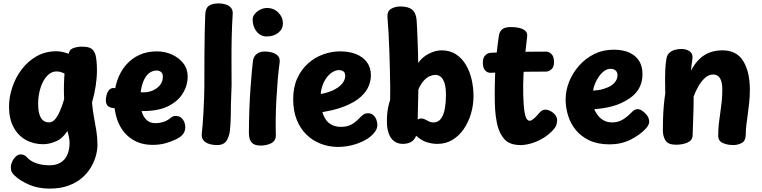

<svg xmlns="http://www.w3.org/2000/svg" viewBox="-20 -845 4481 1129"><path d="M33 -217Q33 -273 52 -330.8Q71 -388.6 107.4 -436.8Q143.9 -485.1 195.6 -514.4Q247.3 -543.7 312.8 -543.7Q329.7 -543.7 350.3 -538.9Q370.9 -534.1 383.3 -528.7L388.1 -541.7Q393.7 -556.7 415.5 -563.7Q437.3 -570.7 462.2 -570.7Q500 -570.7 517.4 -558.9Q534.9 -547.1 542 -520.8Q544.9 -510.9 547.5 -485.9Q550.1 -461 550.1 -432Q550.1 -388 542.6 -339Q535.1 -290 521.1 -242Q525.1 -196 532.6 -155.5Q540.1 -115 546.6 -75.5Q553.1 -36 553.1 7Q553.1 37 543.7 71.5Q534.2 106 514 140Q493.8 174 461 202Q428.2 230 381.2 247Q334.1 264 271.7 264Q204.9 264 151.6 241.2Q98.3 218.4 64.4 186.1Q55.1 176.6 49.4 166.8Q43.7 157.1 43.7 136.7Q43.7 123.9 51.2 106.5Q58.8 89.1 72.3 76Q85.8 62.9 101.7 62.9Q113.6 62.9 122.5 67.3Q131.4 71.8 139 80.3Q159.7 103.4 193.9 115.2Q228.1 126.9 271.1 126.9Q309.1 126.9 335.4 111.4Q361.7 96 375.3 66.4Q389 36.9 389 -4.8Q389 -20.8 385.4 -39.3Q381.8 -57.8 376.1 -74.9Q349.7 -31.6 309.7 -14.3Q269.8 3 234.6 3Q177 3 131.4 -22.5Q85.8 -48 59.4 -97.5Q33 -147 33 -217ZM204.2 -232.9Q204.2 -200.4 210.7 -176.3Q217.2 -152.1 231.4 -138.7Q245.7 -125.3 268.2 -125.3Q288.1 -125.3 303.7 -143.6Q319.2 -161.8 332.8 -192.9Q346.4 -224 357.2 -261.7Q356.2 -275.8 356 -294.8Q355.8 -313.9 355.8 -327.8Q355.8 -341.7 356.3 -355.8Q356.8 -369.9 357.5 -384.4Q358.2 -398.9 359.4 -412.8Q347.4 -418.4 336.2 -421.7Q324.9 -424.9 312.1 -424.9Q287.1 -424.9 267 -408.2Q246.9 -391.4 232.8 -363.8Q218.7 -336.2 211.4 -302.3Q204.2 -268.3 204.2 -232.9Z M628.2 -213.6Q613.8 -218.4 607.1 -232.1Q600.4 -245.7 603.6 -271.1Q606.9 -295.9 619 -312.9Q631.1 -330 653.8 -327.2Q658.7 -327 680.8 -320.7Q703 -314.4 739.8 -308.2Q776.6 -301.9 823.6 -301.9Q853.7 -301.9 879.8 -313.6Q905.9 -325.2 921.7 -345.8Q937.6 -366.3 937.6 -393Q937.6 -413.7 926.7 -422Q915.8 -430.3 901.2 -430.3Q880.3 -430.3 862.5 -419Q844.7 -407.7 831.9 -385.1Q819.1 -362.6 811.8 -329.7Q804.6 -296.9 804.6 -253.9Q804.6 -215 814.6 -184.8Q824.7 -154.7 844.2 -137.7Q863.8 -120.7 892.8 -120.7Q916.9 -120.7 941 -128.2Q965.1 -135.8 984.9 -153.1Q990.9 -158.1 997.3 -160.6Q1003.7 -163.1 1013 -163.1Q1033.6 -163.1 1045.8 -152.4Q1058 -141.8 1063.8 -126.7Q1069.6 -111.7 1069.6 -97.3Q1069.6 -76.7 1058.3 -59.2Q1047.1 -41.7 1016.6 -26.7Q985.8 -11.4 951.9 -2.3Q918.1 6.9 877.4 6.9Q808.4 6.9 757.5 -25.7Q706.6 -58.2 679.1 -117.3Q651.6 -176.4 651.6 -255.9Q651.6 -318.9 669.2 -371.1Q686.9 -423.2 719.8 -461.9Q752.8 -500.6 798.6 -521.7Q844.4 -542.9 901.6 -542.9Q949.3 -542.9 990.5 -524.6Q1031.7 -506.2 1057.6 -473.2Q1083.6 -440.1 1083.6 -395.3Q1083.6 -343.2 1055.6 -296.8Q1027.7 -250.4 969.9 -221.2Q912.1 -191.9 821.6 -191.9Q799.6 -191.9 769 -194.2Q738.4 -196.4 708.3 -200.2Q678.1 -204 656.2 -207.7Q634.2 -211.4 628.2 -213.6Z M1187 -762Q1188.8 -797.6 1208.8 -811.3Q1228.8 -825 1266.7 -825Q1288.2 -825 1307.7 -818.7Q1327.1 -812.4 1338.6 -798.8Q1350 -785.1 1348.2 -762Q1344 -695.9 1342.4 -623.2Q1340.8 -550.4 1341.3 -478.7Q1341.8 -407 1341.8 -343L1337.8 -230Q1337.8 -162 1335.2 -116.6Q1332.6 -71.1 1327.7 -54.4Q1317.6 -17.3 1300.7 -4.7Q1283.9 8 1257.8 8Q1211.2 8 1186.4 -10.1Q1161.6 -28.2 1167.1 -66.1Q1169.3 -80.7 1171.8 -113.6Q1174.3 -146.4 1176.4 -187.1Q1178.6 -227.8 1180.1 -266.9Q1181.6 -306 1181.6 -333Q1181.6 -438 1182.1 -516.2Q1182.6 -594.4 1183.7 -654.2Q1184.8 -713.9 1187 -762Z M1467.2 -486Q1471.6 -515.1 1490.8 -528.6Q1510 -542 1534.6 -542Q1577.8 -542 1603.3 -525.9Q1628.9 -509.9 1624.1 -476Q1618.1 -434.9 1613.4 -378.9Q1608.7 -323 1605.3 -262.3Q1601.9 -201.6 1601.3 -146.7Q1600.7 -91.8 1601.9 -53Q1603.7 -18.4 1576.4 -3.7Q1549.2 11 1510.6 11Q1476.7 11 1460.1 -6.7Q1443.6 -24.3 1443.6 -63Q1443.6 -129.2 1446.1 -196.5Q1448.6 -263.8 1452.7 -322.8Q1456.8 -381.8 1460.9 -424.7Q1465 -467.7 1467.2 -486ZM1465.6 -730Q1465.6 -747.9 1478.1 -763.1Q1490.7 -778.3 1510.1 -788.2Q1529.4 -798 1550.2 -798Q1590.2 -798 1616.9 -770.9Q1643.6 -743.8 1643.6 -707Q1643.6 -674.8 1616.9 -652.7Q1590.2 -630.7 1548.3 -630.7Q1512.2 -630.7 1488.9 -659.6Q1465.6 -688.4 1465.6 -730Z M1842.7 -181 1837.7 -287.8Q1895.9 -295 1934.1 -312.2Q1972.2 -329.4 1991.1 -352.1Q2010 -374.8 2010 -398.2Q2010 -417.7 1999.3 -425.2Q1988.6 -432.7 1972.2 -432.7Q1954.2 -432.7 1935.1 -420.9Q1915.9 -409.2 1900.3 -388.1Q1884.8 -367 1875.1 -338.6Q1865.4 -310.1 1865.4 -275.7Q1865.4 -209.4 1880.7 -170.8Q1895.9 -132.1 1922.7 -115.6Q1949.4 -99 1984 -99Q2018.3 -99 2042.7 -111Q2067 -123 2091 -148Q2102 -160 2114.4 -169.5Q2126.8 -179 2143.1 -179Q2162.9 -179 2175.3 -167.8Q2187.7 -156.6 2193.3 -140.7Q2199 -124.8 2199 -111.4Q2199 -101.4 2195.7 -90.3Q2192.4 -79.2 2182.3 -66.6Q2160.7 -38.9 2124.9 -19.9Q2089.1 -1 2048.4 9Q2007.7 19 1968 19Q1915.3 19 1867.7 1Q1820.1 -17 1783.1 -52.5Q1746 -88 1725 -140.5Q1704 -193 1704 -261Q1704 -332 1728 -384.5Q1752 -437 1792.1 -472.5Q1832.1 -508 1881.2 -525.5Q1930.3 -543 1980 -543Q2032.9 -543 2073.7 -526.8Q2114.6 -510.7 2137.8 -479.1Q2161 -447.6 2161 -400.2Q2161 -372.3 2148.2 -339.6Q2135.3 -306.9 2101.4 -275.6Q2067.6 -244.3 2004.7 -219.2Q1941.9 -194 1842.7 -181Z M2258.4 -744.6Q2255.9 -779.3 2279.8 -793.2Q2303.8 -807 2335.8 -807Q2381 -807 2404.1 -787.6Q2427.1 -768.1 2429.9 -724.4Q2431.1 -709.7 2432.6 -676.6Q2434.1 -643.6 2435.6 -604.6Q2437.1 -565.7 2438.1 -530.3Q2439.1 -495 2439.1 -474.9Q2463.7 -510.4 2502.6 -529.7Q2541.4 -549 2575.9 -549Q2626.3 -549 2662.1 -525.2Q2697.8 -501.3 2720.6 -462.1Q2743.3 -422.9 2753.8 -375.4Q2764.3 -328 2764.3 -280Q2764.3 -226 2749.1 -175.5Q2733.9 -125 2706.2 -85Q2678.4 -45 2639.6 -22Q2600.7 1 2553.1 1Q2517.8 1 2486.4 -9.8Q2455.1 -20.6 2427.1 -47Q2416.3 -20.6 2396.6 -9.8Q2376.9 1 2348.2 1Q2318.1 1 2297.1 -15.2Q2276 -31.3 2265.6 -60.9Q2255.1 -90.4 2255.1 -130.3Q2255.1 -155.9 2257 -176.9Q2258.9 -197.9 2263.2 -217.1Q2267.4 -236.3 2274 -257.3Q2275 -282.3 2274.6 -327.4Q2274.2 -372.4 2272.8 -427.9Q2271.4 -483.3 2269.6 -541.6Q2267.7 -599.9 2264.7 -652.9Q2261.7 -706 2258.4 -744.6ZM2436.1 -142Q2444.7 -148.3 2455.1 -148.3Q2468.8 -148.3 2479.9 -142.5Q2491.1 -136.7 2502.6 -130.8Q2514 -125 2528.1 -125Q2557 -125 2573.3 -147.8Q2589.6 -170.6 2595.9 -207.1Q2602.3 -243.7 2602.3 -285Q2602.3 -328.9 2594.3 -355Q2586.2 -381.1 2572.2 -392.9Q2558.1 -404.7 2540 -404.7Q2525.3 -404.7 2508 -397.6Q2490.7 -390.4 2473.2 -372.2Q2455.8 -354 2440.1 -319Z M2913.6 -635.9Q2917.1 -659 2932.7 -672.5Q2948.3 -686 2985.8 -686Q3011 -686 3033.8 -680.7Q3056.6 -675.4 3069.8 -662.9Q3083 -650.4 3079.4 -627.1Q3073 -574.8 3067.1 -519.3Q3061.2 -463.8 3058.2 -405.4Q3055.2 -347 3056.8 -285Q3058.6 -220.7 3064.1 -188.4Q3069.6 -156.1 3077.6 -145.4Q3085.6 -134.8 3093.9 -134.8Q3102.9 -134.8 3114.2 -143.6Q3125.4 -152.3 3135.8 -163.7Q3146.2 -175.1 3152.2 -182.1Q3158.2 -189.1 3166.5 -194.7Q3174.8 -200.3 3186.4 -200.3Q3200.8 -200.3 3217 -192Q3233.2 -183.7 3244.7 -169.4Q3256.1 -155.1 3256.1 -136.1Q3256.1 -129.1 3252.2 -112.6Q3248.3 -96 3224 -72Q3197 -45.2 3164.2 -27.2Q3131.3 -9.2 3099.4 -0.6Q3067.4 8 3041.6 8Q2977.7 8 2947.1 -25.2Q2916.4 -58.3 2903.1 -115.4Q2893.8 -159.4 2891.4 -201.2Q2889.1 -243 2889.1 -288Q2889.1 -349 2891.3 -405.8Q2893.6 -462.6 2899.2 -519.5Q2904.8 -576.4 2913.6 -635.9ZM2865.4 -417Q2846.4 -416 2832.8 -430.8Q2819.2 -445.7 2819.2 -476.1Q2819.2 -504.8 2832.8 -519.1Q2846.4 -533.4 2865.4 -534.4Q2891.4 -536.4 2930.1 -537.9Q2968.7 -539.4 3013.3 -539.9Q3057.9 -540.4 3104 -540.9Q3150.1 -541.4 3191.1 -541.4Q3208.1 -541.4 3222.8 -527.1Q3237.6 -512.8 3237.8 -479Q3237.8 -450.9 3222.4 -437.4Q3207.1 -424 3191.1 -424Q3149.1 -424 3108.6 -423.5Q3068.1 -423 3028.3 -422.5Q2988.4 -422 2947.9 -420.5Q2907.4 -419 2865.4 -417Z M3565.2 3.9Q3496.2 3.9 3447 -18.9Q3397.8 -41.7 3366.6 -79.6Q3335.4 -117.4 3320.7 -164.7Q3306 -212 3306 -260Q3306 -312.6 3326.5 -364.1Q3347 -415.7 3384.7 -458.4Q3422.3 -501.2 3473.8 -527Q3525.3 -552.8 3588.1 -552.8Q3643.6 -552.8 3681.5 -535.3Q3719.4 -517.8 3738.7 -485.8Q3758 -453.9 3758 -410Q3758 -362.6 3738.2 -326.6Q3718.3 -290.7 3681.1 -266.1Q3636.3 -235.8 3585.2 -221.5Q3534 -207.2 3474.3 -202.9Q3483.1 -182.4 3496.8 -164.9Q3510.6 -147.4 3531.3 -136.3Q3552 -125.2 3580.1 -125.2Q3614.8 -125.2 3642.7 -142.4Q3670.6 -159.7 3692.4 -183Q3703.9 -195.7 3712.9 -199.4Q3722 -203.2 3729 -203.2Q3742.6 -203.2 3756.8 -193.3Q3771.1 -183.4 3782.6 -169.2Q3794 -154.9 3796.3 -139.8Q3799.7 -125.6 3793.2 -111.8Q3786.7 -98.1 3779.7 -91.1Q3742.7 -51.1 3687.3 -23.6Q3632 3.9 3565.2 3.9ZM3467.2 -312.1Q3494 -314.1 3511.3 -317.4Q3528.6 -320.8 3553.1 -331.1Q3576.8 -340.2 3594 -359.3Q3611.2 -378.3 3611.2 -404Q3611.2 -414.1 3606.7 -422.1Q3602.1 -430.1 3593.1 -435.3Q3584.1 -440.4 3570.3 -440.4Q3550.8 -440.4 3533.1 -427.6Q3515.3 -414.7 3501.7 -395Q3488 -375.3 3478.9 -353.3Q3469.9 -331.2 3467.2 -312.1Z M3899.4 -503Q3904 -525.3 3918.8 -537Q3933.6 -548.7 3952.4 -552.8Q3971.2 -557 3984.7 -557Q4015.1 -557 4033.7 -544.3Q4052.2 -531.7 4052.2 -510Q4052.2 -501.1 4050.2 -487.9Q4048.2 -474.8 4046.2 -459.9Q4044.2 -445 4043.2 -429Q4075.4 -491.4 4121.1 -520.2Q4166.8 -549 4228.2 -549Q4311.9 -549 4350.6 -485.5Q4389.3 -422 4389.3 -318Q4389.3 -280 4385.7 -243.9Q4382.1 -207.8 4377.3 -174.2Q4372.4 -140.7 4368.8 -110.4Q4365.2 -80.2 4365.2 -55Q4365.2 -17.4 4342.3 -4.7Q4319.3 8 4292.2 8Q4257.9 8 4230.6 -3.9Q4203.2 -15.9 4203.2 -47Q4203.2 -84 4206.8 -116.6Q4210.4 -149.1 4215.3 -180.9Q4220.1 -212.7 4223.7 -245.8Q4227.3 -279 4227.3 -316Q4227.3 -352.4 4219.8 -372Q4212.2 -391.6 4200.2 -399.3Q4188.1 -407 4173.8 -407Q4148 -407 4126.4 -387.8Q4104.8 -368.7 4087.7 -339.2Q4070.7 -309.8 4058.8 -278Q4058.8 -203 4056 -143.4Q4053.2 -83.9 4052.8 -50Q4052.6 -20.9 4023.8 -7.4Q3995 6 3954.8 6Q3908.7 6 3893.2 -19Q3877.8 -44 3877.8 -77Q3877.8 -107.4 3878.8 -145.8Q3879.8 -184.1 3883.3 -223.8Q3886.8 -263.6 3891.8 -295Q3890.8 -345 3890.8 -377.7Q3890.8 -410.3 3891.8 -431.9Q3892.8 -453.6 3894.5 -469.7Q3896.2 -485.8 3899.4 -503Z"/></svg>

Font: Playpen Sans Deva
Style: Regular
Weight: 400
Designer: Pooja Saxena, Gunjan Panchal, Laura Meseguer, Veronika Burian, José Scaglione
Foundry: TypeTogether
Version: Version 2.000